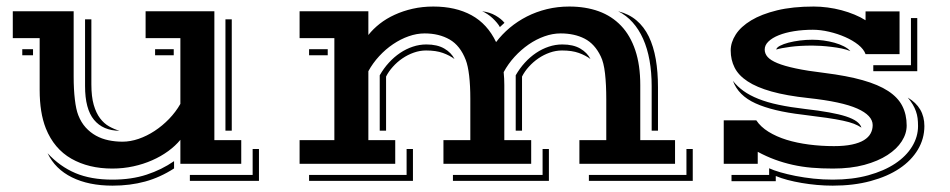

<svg xmlns="http://www.w3.org/2000/svg" viewBox="-20 -506 2935 593"><path d="M121.6 -109.4Q111.8 -134.3 107.2 -163.6Q102.5 -192.9 102.5 -228V-388.2H19.5V-471.2H207.5V-269.5Q207.5 -230 211.2 -199Q214.8 -168 221.7 -150.4Q230.5 -127.9 244.6 -112.3Q258.8 -96.7 276.6 -86.9Q294.4 -77.1 315.2 -72.8Q335.9 -68.4 358.4 -68.4Q382.3 -68.4 408 -77.1Q433.6 -85.9 457.5 -101.6Q481.4 -117.2 502.2 -138.7Q522.9 -160.2 537.1 -185.1V-388.2H429.7V-471.2H642.1V-73.2H725.1V0H537.1V-74.2Q521.5 -55.2 499.3 -39.1Q477.1 -22.9 450 -11Q422.9 1 391.6 7.8Q360.4 14.6 326.7 14.6Q253.9 14.6 200.4 -15.9Q147 -46.4 121.6 -109.4ZM676.3 -446.3H695.8V-102.5H676.3ZM242.7 -446.3H262.2V-245.6Q262.2 -207.5 269.5 -182.1Q276.9 -156.7 289.1 -140.6Q301.3 -124.5 316.9 -115.7Q332.5 -106.9 349.1 -102.1Q297.9 -102.5 270.3 -136Q242.7 -169.4 242.7 -240.2ZM459 -354H516.6V-335.4H459ZM48.8 -354H82V-335.4H48.8ZM760.3 34.2V-45.9H779.8V52.7H566.4V34.2ZM127 -32.7Q165 8.3 212.9 28.6Q260.7 48.8 327.1 48.8Q386.2 48.8 432.9 33.4Q479.5 18.1 517.6 -8.3V14.2Q474.6 42 428.2 54.7Q381.8 67.4 327.6 67.4Q253.9 67.4 202.1 41.7Q150.4 16.1 127 -32.7Z M905.3 -73.2H1012.7V-388.2H905.3V-471.2H1117.7V-397.9Q1132.3 -416.5 1152.8 -432.6Q1173.3 -448.7 1199 -460.4Q1224.6 -472.2 1254.6 -479Q1284.7 -485.8 1318.4 -485.8Q1387.2 -485.8 1436.3 -459Q1485.4 -432.1 1512.2 -376Q1530.3 -399.9 1554.4 -420.2Q1578.6 -440.4 1607.4 -455.1Q1636.2 -469.7 1669.2 -477.8Q1702.1 -485.8 1738.3 -485.8Q1788.6 -485.8 1829.1 -471.2Q1869.6 -456.5 1898.2 -426.5Q1926.8 -396.5 1942.1 -350.8Q1957.5 -305.2 1957.5 -243.2V-73.2H2064.9V0H1769.5V-73.2H1852.5V-199.2Q1852.5 -245.1 1848.6 -279.3Q1844.7 -313.5 1835.4 -332Q1816.9 -370.6 1785.4 -386.7Q1753.9 -402.8 1711.4 -402.8Q1687 -402.8 1661.6 -393.8Q1636.2 -384.8 1612.8 -368.7Q1589.4 -352.5 1569.3 -330.6Q1549.3 -308.6 1535.6 -283.2Q1536.6 -273.4 1537.1 -263.4Q1537.6 -253.4 1537.6 -243.2V-73.2H1620.6V0H1349.6V-73.2H1432.6V-201.7Q1432.6 -241.2 1429 -272.2Q1425.3 -303.2 1418.5 -320.8Q1401.4 -365.2 1368.7 -384Q1335.9 -402.8 1291.5 -402.8Q1267.1 -402.8 1242.2 -394Q1217.3 -385.3 1194.1 -369.6Q1170.9 -354 1151.1 -332.5Q1131.3 -311 1117.7 -286.1V-73.2H1200.7V0H905.3ZM1889.2 -471.2Q1922.4 -462.9 1945.8 -443.1Q1969.2 -423.3 1983.9 -393.1Q1998.5 -362.8 2005.4 -323.2Q2012.2 -283.7 2012.2 -236.3V-102.5H1992.7V-239.7Q1992.7 -282.7 1986.1 -319.6Q1979.5 -356.4 1966.3 -386Q1953.1 -415.5 1933.8 -437Q1914.6 -458.5 1889.2 -471.2ZM1469.2 -471.2Q1492.7 -468.3 1510.5 -458Q1528.3 -447.8 1538.1 -435.5L1523.9 -422.4Q1521 -428.2 1514.9 -435.5Q1508.8 -442.9 1501.2 -450Q1493.7 -457 1485.1 -462.6Q1476.6 -468.3 1469.2 -471.2ZM1572.8 -273.4Q1585 -294.9 1601.1 -312.5Q1617.2 -330.1 1635.7 -342.5Q1654.3 -355 1674.8 -361.8Q1695.3 -368.7 1716.8 -368.7Q1750.5 -368.7 1772.2 -356Q1793.9 -343.3 1803.7 -323.7Q1788.6 -335 1767.6 -342.5Q1746.6 -350.1 1715.8 -350.1Q1696.8 -350.1 1678 -343.5Q1659.2 -336.9 1642.8 -325.7Q1626.5 -314.5 1613.3 -299.8Q1600.1 -285.2 1592.3 -269.5V-102.5H1572.8ZM1152.8 -273.4Q1165 -294.9 1181.2 -312.5Q1197.3 -330.1 1215.8 -342.5Q1234.4 -355 1254.9 -361.8Q1275.4 -368.7 1296.9 -368.7Q1330.6 -368.7 1352.3 -356Q1374 -343.3 1383.8 -323.7Q1368.7 -335 1347.7 -342.5Q1326.7 -350.1 1295.9 -350.1Q1276.9 -350.1 1258.1 -343.5Q1239.3 -336.9 1222.9 -325.7Q1206.5 -314.5 1193.4 -299.8Q1180.2 -285.2 1172.4 -269.5V-102.5H1152.8ZM934.6 -354H992.2V-335.4H934.6ZM2100.1 34.2V-45.9H2119.6V52.7H1798.8V34.2ZM1655.8 34.2V-45.9H1675.3V52.7H1378.9V34.2ZM1235.8 34.2V-45.9H1255.4V52.7H934.6V34.2Z M2215.3 -134.3H2315.9Q2329.1 -114.3 2353.5 -99.1Q2377.9 -84 2409.4 -74.2Q2440.9 -64.5 2478.5 -59.6Q2516.1 -54.7 2555.7 -54.7Q2588.4 -54.7 2611.3 -59.6Q2634.3 -64.5 2648.4 -73.2Q2662.6 -82 2668.9 -93.8Q2675.3 -105.5 2675.3 -119.6Q2675.3 -149.4 2627.7 -170.7Q2580.1 -191.9 2477.1 -203.1Q2408.7 -210.4 2362.8 -223.4Q2316.9 -236.3 2288.8 -254.9Q2260.7 -273.4 2248.8 -297.4Q2236.8 -321.3 2236.8 -350.1Q2236.8 -375 2252.4 -399.4Q2268.1 -423.8 2300 -443.1Q2332 -462.4 2380.1 -474.1Q2428.2 -485.8 2493.2 -485.8Q2514.2 -485.8 2536.1 -482.9Q2558.1 -480 2579.1 -474.4Q2600.1 -468.8 2619.1 -460.9Q2638.2 -453.1 2653.3 -443.4V-470.7H2758.3V-338.9H2653.3Q2647.9 -354 2630.9 -367.7Q2613.8 -381.3 2590.3 -391.6Q2566.9 -401.9 2540.5 -408Q2514.2 -414.1 2490.7 -414.1Q2460 -414.1 2432.6 -409.7Q2405.3 -405.3 2385.3 -397.2Q2365.2 -389.2 2353.5 -377.9Q2341.8 -366.7 2341.8 -353Q2341.8 -340.3 2350.8 -330.1Q2359.9 -319.8 2381.1 -311Q2402.3 -302.2 2437.7 -294.7Q2473.1 -287.1 2525.9 -280.8Q2596.2 -272 2644.5 -258.3Q2692.9 -244.6 2723.1 -224.9Q2753.4 -205.1 2766.8 -178.7Q2780.3 -152.3 2780.3 -118.2Q2780.3 -93.3 2765.1 -69.6Q2750 -45.9 2720.9 -27.1Q2691.9 -8.3 2649.7 3.2Q2607.4 14.6 2552.7 14.6Q2517.6 14.6 2486.8 12Q2456.1 9.3 2427.7 2.9Q2399.4 -3.4 2373 -13.2Q2346.7 -22.9 2320.3 -37.1V0H2215.3ZM2677.2 -304.7H2793.5V-450.2H2813V-286.1H2677.2ZM2377.4 -353Q2378.9 -359.4 2389.2 -364.7Q2399.4 -370.1 2415.3 -374.3Q2431.2 -378.4 2450.4 -380.9Q2469.7 -383.3 2489.3 -383.3Q2505.9 -383.3 2523.7 -380.9Q2541.5 -378.4 2557.4 -374Q2573.2 -369.6 2586.2 -363Q2599.1 -356.4 2606.4 -348.1Q2595.2 -353 2579.6 -356.2Q2564 -359.4 2547.6 -361.3Q2531.2 -363.3 2515.6 -364.3Q2500 -365.2 2489.3 -365.2Q2449.7 -365.2 2420.7 -361.3Q2391.6 -357.4 2377.4 -353ZM2243.7 -256.3Q2257.3 -238.8 2276.4 -225.1Q2295.4 -211.4 2322.3 -200.7Q2349.1 -189.9 2384.8 -182.4Q2420.4 -174.8 2466.8 -169.4Q2509.3 -164.6 2540.5 -158.9Q2571.8 -153.3 2592.8 -146.5Q2613.8 -139.6 2625.5 -131.1Q2637.2 -122.6 2640.6 -111.8Q2630.4 -118.7 2617.2 -123.8Q2604 -128.9 2583.5 -133.3Q2563 -137.7 2533 -142.1Q2502.9 -146.5 2458.5 -151.9Q2366.7 -162.6 2313.5 -186.8Q2260.3 -210.9 2243.7 -256.3ZM2355.5 34.2V13.7Q2369.1 20 2390.1 26.1Q2411.1 32.2 2437.3 37.4Q2463.4 42.5 2492.7 45.7Q2522 48.8 2552.2 48.8Q2612.8 48.8 2661.6 35.4Q2710.4 22 2744.6 -0.7Q2778.8 -23.4 2797.1 -53.5Q2815.4 -83.5 2815.4 -116.7Q2815.4 -129.9 2814 -141.1Q2812.5 -152.3 2808.8 -162.6Q2805.2 -172.9 2799.1 -183.1Q2793 -193.4 2783.7 -204.6Q2835 -174.3 2835 -116.7Q2835 -77.6 2814.9 -43.9Q2794.9 -10.3 2758.1 14.4Q2721.2 39.1 2668.9 53.2Q2616.7 67.4 2551.8 67.4Q2527.8 67.4 2503.4 65.2Q2479 63 2456.1 59.1Q2433.1 55.2 2412.6 49.8Q2392.1 44.4 2376 37.6V53.7H2239.3V34.2Z"/></svg>

Font: Vast Shadow
Style: Regular
Weight: 400
Designer: Nicole Fally
Foundry: Nicole Fally
Version: Version 1.002